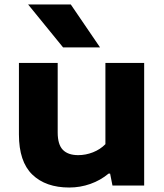

<svg xmlns="http://www.w3.org/2000/svg" viewBox="-20 -828 734 857"><path d="M64.5 -228V-547H237.5V-237Q237.5 -182.5 260.8 -159Q284 -135.5 329 -135.5Q362.5 -135.5 395 -148.2Q427.5 -161 450.5 -184.5V-547H623.5V0H482L471.5 -53H464.5Q428.5 -23 383.2 -7Q338 9 289 9Q184 9 124.2 -48.8Q64.5 -106.5 64.5 -228ZM261.5 -616.5 105.5 -808H296L426.5 -616.5Z"/></svg>

Font: Encode Sans Expanded
Style: Bold
Weight: 700
Width: 7
Designer: Multiple Designers
Foundry: Impallari Type
Version: Version 2.000